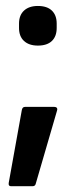

<svg xmlns="http://www.w3.org/2000/svg" viewBox="-20 -495 251 654"><path d="M17.6 139.3Q7.9 139.3 9.7 128L54.4 -120.4Q56.4 -130.9 65.1 -130.9H165.2Q171 -130.9 173.6 -127.5Q176.2 -124.2 174.2 -118L101.7 131Q99.9 139.3 90.6 139.3ZM109 -339.7Q78.9 -339.7 61.8 -355.4Q44.8 -371.1 44.8 -399.7V-414.7Q44.8 -443.1 61.8 -458.9Q78.9 -474.7 109 -474.7Q140.4 -474.7 156.7 -458.9Q173.1 -443.1 173.1 -414.7V-399.7Q173.1 -371.1 156.7 -355.4Q140.4 -339.7 109 -339.7Z"/></svg>

Font: Sofia Sans Extra Condensed
Style: Regular
Weight: 400
Designer: Botio Nikoltchev, Ani Petrova
Foundry: lettersoup
Version: Version 4.101